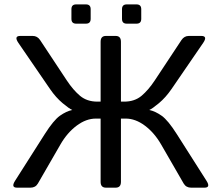

<svg xmlns="http://www.w3.org/2000/svg" viewBox="-20 -866 981 886"><path d="M58.6 0Q29.3 0 49.8 -32.2L186.5 -247.1Q227.1 -311 256.3 -331.8Q285.6 -352.5 313 -358.4V-358.9Q300.3 -363.8 269 -389.9Q237.8 -416 210.9 -455.1L64.9 -668Q43 -700.2 73.7 -700.2H130.9Q152.3 -700.2 165 -681.2L288.1 -495.1Q317.4 -450.7 349.4 -423.8Q381.3 -397 429.7 -397H444.3V-673.3Q444.3 -700.2 468.8 -700.2H513.7Q538.1 -700.2 538.1 -673.3V-397H552.7Q601.1 -397 633.1 -423.8Q665 -450.7 694.3 -495.1L817.4 -681.2Q830.1 -700.2 851.6 -700.2H908.7Q939.5 -700.2 917.5 -668L771.5 -455.1Q744.6 -416 713.4 -389.9Q682.1 -363.8 669.4 -358.9V-358.4Q696.8 -352.5 726.1 -331.8Q755.4 -311 795.9 -247.1L932.6 -32.2Q953.1 0 923.8 0H861.8Q838.9 0 827.6 -19L723.6 -199.2Q692.4 -253.4 648.7 -286.1Q605 -318.8 560.1 -318.8H538.1V-26.9Q538.1 0 513.7 0H468.8Q444.3 0 444.3 -26.9V-318.8H422.4Q377.4 -318.8 333.7 -286.1Q290 -253.4 258.8 -199.2L154.8 -19Q143.6 0 120.6 0ZM331.5 -756.8Q309.6 -756.8 309.6 -778.8V-823.7Q309.6 -845.7 331.5 -845.7H376.5Q398.4 -845.7 398.4 -823.7V-778.8Q398.4 -756.8 376.5 -756.8ZM564.9 -756.8Q543 -756.8 543 -778.8V-823.7Q543 -845.7 564.9 -845.7H609.9Q631.8 -845.7 631.8 -823.7V-778.8Q631.8 -756.8 609.9 -756.8Z"/></svg>

Font: Istok Web
Style: Regular
Weight: 400
Designer: Andrey V. Panov
Foundry: Andrey V. Panov
Version: Version 1.0.2g